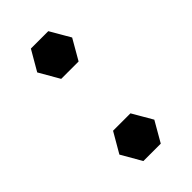

<svg xmlns="http://www.w3.org/2000/svg" viewBox="-162 -541 589 589"><g transform="rotate(-45 132.5 -246.0)"><path d="M208 -68.5 170 -134H94.5L56.5 -68.5L94.5 -2.5H170ZM208 -425 170 -490.5H94.5L56.5 -425L94.5 -359H170Z"/></g></svg>

Font: LatoHex
Style: Bold
Weight: 700
Designer: Lukasz Dziedzic
Foundry: tyPoland Lukasz Dziedzic
Version: Version 1.104; Western+Polish opensource